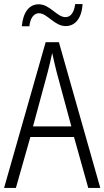

<svg xmlns="http://www.w3.org/2000/svg" viewBox="-20 -922 512 942"><path d="M87 -793H124C129 -837 148 -857 171 -857C212 -857 247 -794 302 -794C348 -794 381 -831 385 -902H349C343 -860 327 -838 301 -838C259 -838 225 -901 170 -901C121 -901 93 -859 87 -793ZM413 0H472L269 -715H204L0 0H58L129 -250H343ZM258 -568 330 -302H142L214 -568C222 -600 230 -631 236 -662C242 -632 251 -598 258 -568Z"/></svg>

Font: Noto Sans Armenian Condensed Light
Style: Regular
Weight: 300
Width: 3
Designer: Monotype Design Team
Foundry: Monotype Imaging Inc.
Version: Version 2.008